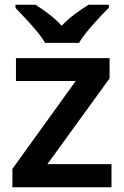

<svg xmlns="http://www.w3.org/2000/svg" viewBox="-20 -786 521 806"><path d="M448 0H32V-77L298 -446H47V-542H440V-457L179 -97H448ZM169 -606Q156 -629 133.5 -656Q111 -683 87 -708.5Q63 -734 45 -753V-766H129Q156 -749 185 -727Q214 -705 239 -678Q265 -705 295 -727.5Q325 -750 352 -766H437V-753Q418 -735 394 -709Q370 -683 347.5 -656Q325 -629 312 -606Z"/></svg>

Font: Noto Sans SemiBold
Style: Regular
Weight: 600
Designer: Monotype Design Team
Foundry: Monotype Imaging Inc.
Version: Version 2.007